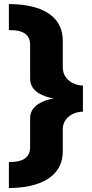

<svg xmlns="http://www.w3.org/2000/svg" viewBox="-20 -738 459 962"><path d="M24.5 204Q69 204 109.2 197.5Q149.5 191 183.2 177.2Q217 163.5 242 141.8Q267 120 280.8 89.5Q294.5 59 294.5 19.5V-88.5Q294.5 -118.5 309.8 -138.5Q325 -158.5 348.2 -168.5Q371.5 -178.5 395.5 -178.5V-309.5Q371.5 -309.5 348.2 -320Q325 -330.5 309.8 -351Q294.5 -371.5 294.5 -401.5V-533.5Q294.5 -574 280.5 -604.8Q266.5 -635.5 241.2 -657Q216 -678.5 182.2 -692Q148.5 -705.5 108.2 -711.5Q68 -717.5 24.5 -717.5V-587.5Q39 -587.5 57 -585.8Q75 -584 92 -577Q109 -570 120 -554.5Q131 -539 131 -511V-345Q131 -319 142.5 -301.2Q154 -283.5 171.5 -272.5Q189 -261.5 206.5 -255.5Q224 -249.5 236.5 -247.2Q249 -245 250 -245Q249 -244.5 236.5 -242.2Q224 -240 206.8 -234Q189.5 -228 172 -217Q154.5 -206 142.8 -188.2Q131 -170.5 131 -144.5V-3.5Q131 24.5 120 40.2Q109 56 92 63.2Q75 70.5 57 72.2Q39 74 24.5 74Z"/></svg>

Font: Anybody UltraCondensed Thin ExtraBold
Style: Regular
Weight: 800
Version: Version 1.111